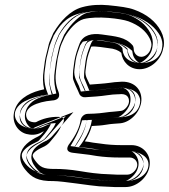

<svg xmlns="http://www.w3.org/2000/svg" viewBox="-20 -711 681 774"><path d="M550 -482C531 -482 519 -498 519 -514C519 -519 517 -526 514 -529C485 -562 447 -564 391 -572C350 -578 315 -570 301 -536C293 -515 284 -490 280 -465L275 -428C274 -420 274 -411 274 -398C274 -391 277 -386 279 -380C285 -363 293 -350 300 -332C304 -323 314 -318 323 -319C332 -320 347 -321 367 -322C399 -324 429 -331 456 -331H459C488 -335 501 -322 500 -301C499 -284 481 -265 468 -264C455 -263 444 -261 439 -261C417 -260 388 -254 360 -253L332 -252C318 -251 307 -239 305 -227C301 -199 287 -168 261 -133C261 -133 232 -100 274 -95C296 -92 318 -90 340 -87L371 -82C398 -78 431 -76 461 -76H503C521 -76 536 -61 533 -42C530 -24 511 -7 494 -7H450L389 -10C374 -11 345 -14 304 -21C262 -28 229 -30 203 -30C153 -29 141 -39 123 -62C113 -75 111 -82 112 -86C112 -89 118 -102 151 -117C163 -122 173 -129 180 -137C197 -158 216 -177 227 -204C227 -204 259 -240 212 -240C182 -240 152 -233 126 -219C123 -218 118 -217 106 -220C96 -223 92 -227 88 -235C79 -256 92 -275 111 -285C131 -296 158 -303 191 -306C191 -306 230 -306 215 -343C204 -369 202 -397 206 -428L211 -465C212 -473 213 -480 215 -486C219 -502 222 -521 229 -536L241 -562C259 -593 288 -626 317 -634C372 -648 467 -636 498 -625C541 -609 568 -586 583 -557C589 -545 592 -535 590 -524L588 -517C585 -499 567 -482 550 -482ZM583 -42C590 -88 556 -126 510 -126H468C441 -126 411 -128 386 -132L355 -136C344 -138 334 -140 322 -141C334 -161 344 -181 350 -203C370 -204 389 -205 406 -208C437 -213 434 -211 465 -214C507 -218 548 -262 550 -307C552 -354 516 -387 461 -381C450 -381 436 -379 421 -377C401 -374 366 -372 342 -370C335 -387 321 -404 325 -428L330 -465C333 -484 341 -506 347 -521C347 -521 347 -522 348 -523C363 -526 408 -518 417 -517C441 -515 458 -508 469 -498C473 -463 501 -432 543 -432C588 -432 631 -472 638 -517L640 -524C643 -545 639 -566 629 -585C608 -625 571 -654 521 -672C497 -681 465 -685 416 -690C383 -693 347 -692 311 -682C263 -669 223 -625 197 -581C197 -580 195 -579 195 -578L183 -550C178 -539 175 -528 173 -517C169 -498 164 -484 161 -465L156 -428C152 -401 152 -377 158 -351C109 -341 60 -319 42 -275C21 -224 49 -181 86 -171C105 -166 126 -166 145 -176C149 -178 151 -180 157 -182C149 -173 147 -168 134 -161C100 -145 67 -121 62 -86C59 -64 68 -44 82 -27C107 4 133 20 196 19C231 19 348 38 379 40L441 43H442H487C532 43 577 3 583 -42ZM550 -457C582 -457 609 -483 613 -513L614 -520C616 -536 614 -553 606 -569C587 -605 554 -632 507 -649C470 -663 374 -675 311 -658C270 -647 238 -608 219 -575L218 -574L206 -546C198 -527 195 -507 191 -493C189 -485 187 -478 186 -469L181 -432C176 -398 179 -365 192 -334C192 -333 193 -331 193 -331H191H189H188C153 -327 124 -319 100 -307C76 -294 49 -264 65 -226C68 -220 71 -213 77 -208C84 -202 91 -198 99 -196C115 -192 129 -192 138 -197C159 -208 182 -214 205 -215L204 -213C195 -191 179 -175 161 -153C158 -149 150 -144 140 -139C105 -123 91 -108 88 -90C86 -77 91 -62 104 -46C125 -19 149 -4 203 -5C226 -5 259 -3 300 4C341 11 370 14 387 15L449 18H494C525 18 553 -7 558 -38C563 -72 536 -101 503 -101H461C432 -101 401 -103 375 -107L344 -111C323 -114 301 -117 282 -119C310 -157 324 -190 329 -223C329 -224 333 -227 333 -227L361 -228C391 -229 422 -235 441 -236C447 -236 456 -238 470 -239C499 -242 524 -270 525 -300C526 -313 523 -328 513 -339C499 -356 478 -358 456 -356C423 -356 395 -349 366 -347C347 -346 331 -345 322 -344C314 -362 308 -374 303 -388C300 -395 299 -398 299 -398C299 -412 298 -418 299 -424L305 -462C308 -484 316 -507 324 -527C331 -545 349 -553 387 -547C446 -538 473 -537 494 -514C495 -486 516 -457 550 -457ZM558 -45C553 -13 519 18 487 18H442L380 15C352 14 236 -6 196 -5C138 -4 122 -17 101 -43C90 -57 85 -70 87 -83C90 -103 112 -122 145 -138L146 -139C162 -148 170 -158 176 -165L245 -243L148 -205C142 -203 138 -200 133 -198C121 -192 108 -191 93 -195C91 -195 90 -196 88 -197C67 -206 50 -230 65 -265C78 -297 116 -316 163 -326L188 -331L182 -356C177 -379 176 -399 180 -424L186 -461C188 -478 193 -492 197 -512C199 -521 202 -530 206 -540L218 -568V-569C243 -611 279 -648 317 -658C350 -667 384 -668 414 -665C463 -660 494 -656 513 -649C559 -632 589 -607 607 -573C614 -559 617 -544 615 -528L614 -521C609 -488 574 -457 543 -457C515 -457 497 -477 494 -501L493 -510L485 -517C469 -532 448 -539 420 -542C413 -543 367 -552 343 -548L333 -546L327 -537L326 -535L324 -533L323 -530C317 -514 308 -492 305 -469L300 -432C295 -397 314 -371 318 -361L325 -344L343 -345C367 -347 403 -348 425 -352C439 -354 453 -356 462 -356H463H464C468 -356 472 -357 476 -357C510 -356 527 -337 526 -308C525 -276 491 -242 463 -239C434 -236 435 -238 403 -233C387 -231 369 -229 349 -228L330 -227L326 -210C321 -191 312 -171 301 -153L281 -120L319 -116C330 -115 340 -114 351 -112L382 -107C408 -103 439 -101 468 -101H510H517C544 -97 562 -74 558 -45ZM550 -457C482 -457 474 -498 474 -514C474 -515 473 -517 473 -518C454 -540 442 -539 379 -548C359 -551 354 -554 345 -531C337 -511 328 -487 325 -464L320 -426C319 -419 319 -410 319 -398C319 -395 321 -394 324 -385C329 -372 334 -361 340 -346C345 -346 355 -347 363 -347C386 -348 412 -355 452 -356C474 -358 500 -356 518 -346C534 -338 540 -326 543 -317C545 -312 545 -307 545 -301C544 -281 532 -245 475 -239C461 -238 452 -237 444 -237C431 -236 399 -230 363 -228H350V-225C347 -206 340 -186 329 -165C322 -152 313 -137 302 -123L301 -122C301 -122 299 -120 298 -118C314 -116 334 -114 352 -111L383 -106C406 -103 435 -101 461 -101H503C521 -101 537 -96 547 -91C574 -78 581 -59 578 -40C575 -20 560 1 528 12C519 15 508 18 494 18H448L385 15C363 14 334 10 292 3C252 -3 222 -6 204 -6C136 -5 102 -27 82 -52C70 -68 67 -79 68 -88C70 -100 83 -118 122 -136C131 -140 136 -143 139 -147C154 -164 167 -179 177 -196C179 -200 182 -204 184 -209V-212C177 -210 166 -206 157 -201C140 -192 110 -190 86 -197C61 -204 49 -219 44 -230C31 -260 50 -287 80 -303C105 -316 136 -325 174 -330C174 -331 172 -335 171 -338C159 -367 156 -397 161 -430L166 -467C167 -475 169 -483 171 -490C175 -505 178 -524 186 -542L197 -569L198 -570C216 -601 242 -641 298 -656C374 -676 479 -662 523 -646C576 -627 609 -598 627 -564C634 -549 636 -535 634 -522L633 -515C630 -496 614 -457 550 -457ZM538 -43C543 -81 513 -101 510 -101H468C437 -101 403 -104 374 -108L343 -112C333 -114 324 -115 313 -116L264 -122L279 -148C290 -167 299 -187 305 -207L311 -226L346 -228C365 -229 381 -230 394 -232C428 -237 431 -236 457 -239C466 -241 505 -270 506 -307C508 -348 479 -357 474 -357C473 -357 472 -356 470 -356H466H462C457 -356 445 -355 433 -353C406 -349 371 -348 348 -346L306 -342L298 -365C293 -378 276 -399 280 -430L285 -467C288 -488 297 -511 303 -527V-528L305 -530L306 -532L314 -543L334 -547C375 -555 416 -543 424 -542C461 -538 490 -527 507 -511L513 -506L514 -500C517 -470 542 -457 543 -457C549 -458 588 -480 594 -519L595 -526C598 -544 594 -562 586 -578C567 -614 536 -637 496 -652C483 -657 457 -660 408 -665C383 -667 357 -666 330 -659C306 -653 265 -616 240 -573L239 -572L227 -544C223 -534 219 -524 217 -514C213 -494 209 -481 206 -463L201 -426C197 -400 198 -378 203 -354L207 -334L174 -327C136 -319 101 -305 86 -269C67 -223 101 -196 107 -194C109 -193 110 -193 111 -193C111 -193 112 -193 114 -194C119 -197 124 -199 131 -202L276 -259L198 -171C192 -164 184 -153 166 -143H165L163 -142C134 -128 111 -112 107 -85C104 -68 112 -51 123 -37C145 -9 153 -4 195 -5C246 -6 362 14 383 15L443 18H487C492 18 532 -3 538 -43Z"/></svg>

Font: AppleStorm
Style: XbdFaxIta
Weight: 800
Foundry: Cannot Into Space Fonts
Version: Version 1.01